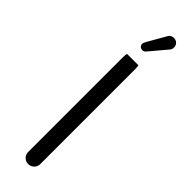

<svg xmlns="http://www.w3.org/2000/svg" viewBox="-294 -867 865 865"><g transform="rotate(45 139.0 -434.0)"><path d="M103 -667Q100.6 -660.6 100.6 -641.6V-39.1Q100.6 -23.4 111.8 -12.2Q123.5 -1 138.7 -1Q154.8 -1 167 -12.7Q177.7 -23.9 177.7 -39.1V-641.6Q177.7 -660.6 175.3 -667ZM156.7 -735.8 224.6 -816.4Q232.4 -824.2 232.4 -837.4Q232.4 -850.6 223.6 -858.9Q212.9 -869.6 195.3 -866.7Q181.6 -864.3 174.8 -851.1L125 -764.2Q119.1 -753.9 119.1 -748.5Q119.1 -738.3 125 -732.9Q130.9 -727.5 140.4 -727.5Q149.9 -727.5 156.7 -735.8Z"/></g></svg>

Font: YuPearl-Light
Style: Light
Weight: 300
Designer: Max Yao
Foundry: Max-Everyday
Version: Version 1.011; ttfautohint (v1.8.3)